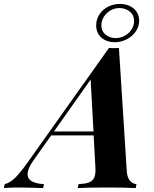

<svg xmlns="http://www.w3.org/2000/svg" viewBox="-112 -957 785 977"><path d="M0 0ZM596.2 -851.6Q596.2 -822.3 578.9 -797.1Q561.5 -772 533 -757.1Q504.4 -742.2 471.7 -742.2Q430.7 -742.2 404.1 -765.4Q377.4 -788.6 377.4 -828.1Q377.4 -858.4 393.6 -883.3Q409.7 -908.2 437.5 -922.6Q465.3 -937 498.5 -937Q525.9 -937 548.3 -926.5Q570.8 -916 583.5 -896.5Q596.2 -877 596.2 -851.6ZM570.3 -850.6Q570.3 -871.6 559.3 -886.5Q548.3 -901.4 531 -908.7Q513.7 -916 495.1 -916Q471.2 -916 450.2 -903.8Q429.2 -891.6 416.5 -871.3Q403.8 -851.1 403.8 -828.6Q403.8 -807.6 414.1 -793Q424.3 -778.3 441.2 -770.8Q458 -763.2 476.6 -763.2Q500.5 -763.2 522.2 -774.7Q543.9 -786.1 557.1 -806.4Q570.3 -826.7 570.3 -850.6ZM582.5 -20 578.6 0Q527.3 -2.9 433.6 -2.9Q331.5 -2.9 283.2 0L287.6 -20Q319.8 -21.5 338.1 -27.6Q356.4 -33.7 365.2 -48.8Q374 -64 374 -92.8L373.5 -104L364.7 -268.1H148.4L60.1 -143.6Q28.3 -98.6 28.3 -69.8Q28.3 -24.9 111.8 -20L107.4 0Q23.4 -2.9 -23.4 -2.9Q-61 -2.9 -92.3 0L-87.9 -20Q-62 -26.9 -37.4 -49.8Q-12.7 -72.8 25.4 -126L442.4 -712.9Q459 -711.9 468.3 -711.9Q478.5 -711.9 493.2 -712.9L533.2 -84Q536.1 -51.3 550.5 -36.1Q564.9 -21 582.5 -20ZM349.1 -552.2 162.6 -288.1H363.8Z"/></svg>

Font: TypoPRO Playfair Display SC
Style: Bold Italic
Weight: 700
Italic angle: -14.9847°
Designer: Claus Eggers Sørensen
Foundry: Claus Eggers Sørensen
Version: Version 1.004;PS 001.004;hotconv 1.0.70;makeotf.lib2.5.58329